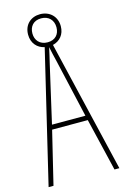

<svg xmlns="http://www.w3.org/2000/svg" viewBox="-131 -929 639 988"><g transform="rotate(-15 188.5 -435.5)"><path d="M351 0H377L211 -701C249 -710 275 -740 275 -784C275 -837 237 -871 187 -871C139 -871 101 -839 101 -785C101 -739 129 -709 167 -701L0 0H26L94 -281H284ZM189 -721C146 -721 124 -750 124 -785C124 -822 146 -849 187 -849C227 -849 252 -823 252 -784C252 -746 228 -721 189 -721ZM208 -612 278 -306H100L170 -612C178 -646 183 -666 189 -695C195 -666 200 -645 208 -612Z"/></g></svg>

Font: Noto Sans Sinhala ExtraCondensed Thin
Style: Regular
Weight: 100
Width: 2
Designer: Jelle Bosma - Monotype Design Team
Foundry: Monotype Imaging Inc.
Version: Version 2.006